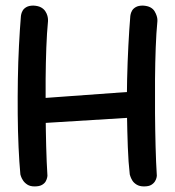

<svg xmlns="http://www.w3.org/2000/svg" viewBox="-20 -668 627 688"><path d="M104 0Q88 0 78 -6.5Q68 -13 62.5 -21.5Q57 -30 55 -36.5Q53 -43 53 -43Q49 -86 46.5 -141.5Q44 -197 43.5 -259Q43 -321 44 -383.5Q45 -446 48 -504.5Q51 -563 55 -611Q55 -611 56 -616.5Q57 -622 61 -629.5Q65 -637 74.5 -642.5Q84 -648 100 -648Q117 -647 127 -641.5Q137 -636 142.5 -627.5Q148 -619 150 -611Q152 -603 152 -597.5Q152 -592 152 -592Q148 -551 146 -497.5Q144 -444 143.5 -384Q143 -324 143.5 -262.5Q144 -201 145.5 -143.5Q147 -86 150 -38Q150 -38 149 -32Q148 -26 144 -18.5Q140 -11 130.5 -5.5Q121 0 104 0ZM85 -224 100 -314 472 -341 474 -248ZM496 0Q480 0 469.5 -6.5Q459 -13 454 -21.5Q449 -30 447 -36.5Q445 -43 445 -43Q440 -86 438 -141.5Q436 -197 435 -259Q434 -321 435.5 -383.5Q437 -446 440 -504.5Q443 -563 447 -611Q447 -611 448 -616.5Q449 -622 453 -629.5Q457 -637 466.5 -642.5Q476 -648 492 -648Q509 -647 519 -641.5Q529 -636 534 -627.5Q539 -619 541.5 -611Q544 -603 544 -597.5Q544 -592 544 -592Q540 -551 538 -497.5Q536 -444 535.5 -384Q535 -324 535.5 -262.5Q536 -201 537.5 -143.5Q539 -86 542 -38Q542 -38 541 -32Q540 -26 535.5 -18.5Q531 -11 522 -5.5Q513 0 496 0Z"/></svg>

Font: Sour Gummy
Style: Regular
Weight: 400
Designer: Stefie Justprince
Foundry: Eifetstype
Version: Version 1.000